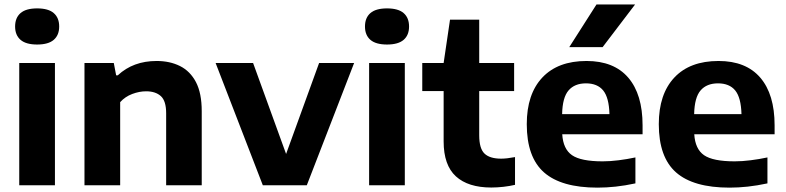

<svg xmlns="http://www.w3.org/2000/svg" viewBox="-20 -828 3514 858"><path d="M66 0V-546.5H225.5V0ZM146 -629Q96 -629 71.8 -650Q47.5 -671 47.5 -709.5Q47.5 -748.5 71.8 -769.5Q96 -790.5 146 -790.5Q196 -790.5 220.2 -769.5Q244.5 -748.5 244.5 -709.5Q244.5 -671 220.2 -650Q196 -629 146 -629Z M357.5 0V-546.5H488.5L499 -491.5H506.5Q575 -555.5 680 -555.5Q739 -555.5 784.5 -532.8Q830 -510 855.8 -460.8Q881.5 -411.5 881.5 -331V0H722.5V-322Q722.5 -377 698.8 -398.5Q675 -420 633 -420Q602.5 -420 570.8 -408Q539 -396 517 -371.5V0Z M1154.5 0 943.5 -546.5H1111L1258.5 -140L1406 -546.5H1562.5L1351 0Z M1629.5 0V-546.5H1789V0ZM1709.5 -629Q1659.5 -629 1635.2 -650Q1611 -671 1611 -709.5Q1611 -748.5 1635.2 -769.5Q1659.5 -790.5 1709.5 -790.5Q1759.5 -790.5 1783.8 -769.5Q1808 -748.5 1808 -709.5Q1808 -671 1783.8 -650Q1759.5 -629 1709.5 -629Z M2175.5 10Q2072 10 2017.2 -40Q1962.5 -90 1962.5 -196V-421H1867V-546.5H1962.5L1991 -740H2121.5V-546.5H2277.5V-421H2121.5V-223.5Q2121.5 -164.5 2145 -141.8Q2168.5 -119 2219.5 -119Q2244.5 -119 2281.5 -126V-2Q2258 3.5 2230 6.8Q2202 10 2175.5 10Z M2650 10.5Q2488.5 10.5 2411.2 -57.5Q2334 -125.5 2334 -273Q2334 -407.5 2403.5 -481.5Q2473 -555.5 2601 -555.5Q2723.5 -555.5 2787.5 -481Q2851.5 -406.5 2851.5 -268V-228H2492.5Q2496.5 -162 2536.2 -134.5Q2576 -107 2673 -107Q2706.5 -107 2744.2 -111.8Q2782 -116.5 2819.5 -124.5V-8.5Q2773 1.5 2731.2 6Q2689.5 10.5 2650 10.5ZM2598.5 -455.5Q2548 -455.5 2520.8 -424Q2493.5 -392.5 2492 -318H2703.5Q2701.5 -392 2675.5 -423.8Q2649.5 -455.5 2598.5 -455.5ZM2524 -617.5 2645.5 -808H2818L2673 -617.5Z M3240 10.5Q3078.5 10.5 3001.2 -57.5Q2924 -125.5 2924 -273Q2924 -407.5 2993.5 -481.5Q3063 -555.5 3191 -555.5Q3313.5 -555.5 3377.5 -481Q3441.5 -406.5 3441.5 -268V-228H3082.5Q3086.5 -162 3126.2 -134.5Q3166 -107 3263 -107Q3296.5 -107 3334.2 -111.8Q3372 -116.5 3409.5 -124.5V-8.5Q3363 1.5 3321.2 6Q3279.5 10.5 3240 10.5ZM3188.5 -455.5Q3138 -455.5 3110.8 -424Q3083.5 -392.5 3082 -318H3293.5Q3291.5 -392 3265.5 -423.8Q3239.5 -455.5 3188.5 -455.5Z"/></svg>

Font: Encode Sans Semi Expanded
Style: Bold
Weight: 700
Width: 6
Designer: Multiple Designers
Foundry: Impallari Type
Version: Version 3.000; ttfautohint (v1.8.3) -l 8 -r 50 -G 200 -x 14 